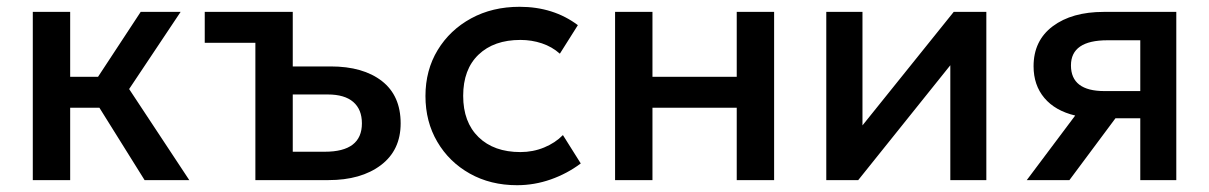

<svg xmlns="http://www.w3.org/2000/svg" viewBox="-20 -530 3558 565"><path d="M76.5 0V-495H186.5V-304H268.5L394 -495H511.5L360 -268L537 0H405.5L272.5 -213H186.5V0Z M731.5 0V-404H582.5V-495H841.5V-334.5H953Q1048.5 -334.5 1103.8 -291.5Q1159 -248.5 1159 -167Q1159 -88 1100.8 -44Q1042.5 0 946.5 0ZM841.5 -83.5H936Q1045 -83.5 1045 -167Q1045 -208 1019.5 -230Q994 -252 944.5 -252H841.5Z M1501.5 15Q1423.5 15 1362.5 -19.2Q1301.5 -53.5 1266.8 -112.8Q1232 -172 1232 -247.5Q1232 -323.5 1268 -382.8Q1304 -442 1366.5 -476Q1429 -510 1509 -510Q1608.5 -510 1680.5 -456L1627.5 -372Q1604.5 -392.5 1574.5 -402.5Q1544.5 -412.5 1511.5 -412.5Q1433.5 -412.5 1388.2 -369.2Q1343 -326 1343 -248Q1343 -170.5 1388.2 -126.5Q1433.5 -82.5 1511.5 -82.5Q1548.5 -82.5 1581.2 -96Q1614 -109.5 1636.5 -132.5L1689 -49Q1649 -19 1600.8 -2Q1552.5 15 1501.5 15Z M1790 0V-495H1900V-304H2148V-495H2258V0H2148V-213H1900V0Z M2411.5 0V-495H2518V-161L2786.5 -495H2882.5V0H2776.5V-338L2505.5 0Z M3001.5 0 3144 -190Q3085 -204 3053.2 -241.8Q3021.5 -279.5 3021.5 -335Q3021.5 -410.5 3078 -452.8Q3134.5 -495 3228 -495H3441.5V0H3335.5V-182H3262.5L3127 0ZM3230 -262H3335.5V-411.5H3239Q3131.5 -411.5 3131.5 -337.5Q3131.5 -262 3230 -262Z"/></svg>

Font: Geologica
Style: Regular
Weight: 400
Designer: Sindre Bremnes, Frode Helland
Foundry: Monokrom Skriftforlag AS
Version: Version 1.010; ttfautohint (v1.8.4.7-5d5b);gftools[0.9.28]